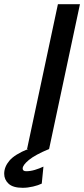

<svg xmlns="http://www.w3.org/2000/svg" viewBox="-127 -710 401 915"><path d="M2 0 149 -690H254L107 0ZM-19 185Q-65 185 -86 165.5Q-107 146 -107 118Q-107 85 -82 55.5Q-57 26 7 0H107Q40 28 10.5 52.5Q-19 77 -19 93Q-19 106 -2 106Q18 106 39.5 99.5Q61 93 80 84L72 165Q56 173 30.5 179Q5 185 -19 185Z"/></svg>

Font: Radio Canada Big
Style: Italic
Weight: 400
Italic angle: -12°
Designer: Étienne Aubert Bonn
Foundry: Coppers and Brasses
Version: Version 1.001